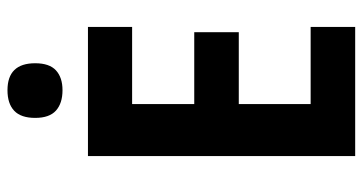

<svg xmlns="http://www.w3.org/2000/svg" viewBox="-248 -772 969 513"><g transform="rotate(-90 236.5 -515.5)"><path d="M421 -51H76V-765H421V-647H215V-481H407V-362H215V-170H421ZM252 -980Q324 -980 324 -906Q324 -868 305 -850.5Q286 -833 252 -833Q217 -833 197.5 -850.5Q178 -868 178 -906Q178 -944 197 -962Q216 -980 252 -980Z"/></g></svg>

Font: Noto Sans Tamil UI Condensed
Style: Bold
Weight: 700
Width: 3
Designer: Jelle Bosma - Monotype Design Team
Foundry: Monotype Imaging Inc.
Version: Version 2.004; ttfautohint (v1.8.4.7-5d5b)